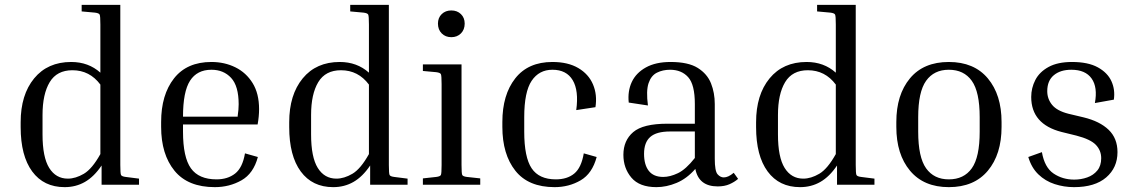

<svg xmlns="http://www.w3.org/2000/svg" viewBox="-20 -760 4677 790"><path d="M552 -25V0H398V-79Q367 -33 329.5 -11.5Q292 10 246 10Q160 10 112.5 -54.5Q65 -119 65 -237V-257Q65 -370 120.5 -437.5Q176 -505 273 -505Q344 -505 393 -461V-659Q393 -694 390 -700Q387 -706 371 -708L316 -713V-740H475V-81Q475 -46 478 -40Q481 -34 497 -32ZM155 -207Q155 -113 182.5 -69Q210 -25 259 -25Q291 -25 325 -45Q359 -65 393 -126V-412Q349 -471 278 -471Q214 -471 184.5 -422Q155 -373 155 -287Z M1041 -114Q1023 -46 973.5 -18Q924 10 864 10Q753 10 698 -57.5Q643 -125 643 -238V-258Q643 -370 696 -437.5Q749 -505 850 -505Q904 -505 948.5 -483Q993 -461 1019.5 -418Q1046 -375 1046 -311Q1046 -281 1040 -248H733V-218Q733 -113 765.5 -67.5Q798 -22 871 -22Q917 -22 947.5 -46Q978 -70 988 -129ZM850 -473Q791 -473 762 -428Q733 -383 733 -280H958V-283Q960 -296 961 -308.5Q962 -321 962 -331Q962 -406 931 -439.5Q900 -473 850 -473Z M1657 -25V0H1503V-79Q1472 -33 1434.5 -11.5Q1397 10 1351 10Q1265 10 1217.5 -54.5Q1170 -119 1170 -237V-257Q1170 -370 1225.5 -437.5Q1281 -505 1378 -505Q1449 -505 1498 -461V-659Q1498 -694 1495 -700Q1492 -706 1476 -708L1421 -713V-740H1580V-81Q1580 -46 1583 -40Q1586 -34 1602 -32ZM1260 -207Q1260 -113 1287.5 -69Q1315 -25 1364 -25Q1396 -25 1430 -45Q1464 -65 1498 -126V-412Q1454 -471 1383 -471Q1319 -471 1289.5 -422Q1260 -373 1260 -287Z M1837 -607Q1813 -607 1797.5 -622.5Q1782 -638 1782 -663Q1782 -687 1797.5 -702Q1813 -717 1837 -717Q1861 -717 1876.5 -702Q1892 -687 1892 -663Q1892 -638 1876.5 -622.5Q1861 -607 1837 -607ZM1720 -468V-495H1879V-81Q1879 -46 1882 -40Q1885 -34 1901 -32L1956 -26V0H1720V-26L1775 -32Q1791 -34 1794 -40Q1797 -46 1797 -81V-414Q1797 -449 1794 -455Q1791 -461 1775 -463Z M2253 -473Q2198 -473 2167.5 -427.5Q2137 -382 2137 -278V-218Q2137 -113 2167.5 -67.5Q2198 -22 2267 -22Q2314 -22 2343 -46Q2372 -70 2382 -129L2435 -114Q2417 -46 2369 -18Q2321 10 2262 10Q2154 10 2100.5 -57.5Q2047 -125 2047 -238V-258Q2047 -370 2100 -437.5Q2153 -505 2253 -505Q2317 -505 2359.5 -480Q2402 -455 2420 -412.5Q2438 -370 2430 -319L2351 -307Q2362 -387 2336.5 -430Q2311 -473 2253 -473Z M2933 7Q2855 7 2841 -65Q2806 -25 2764 -7.5Q2722 10 2681 10Q2611 10 2578 -29Q2545 -68 2545 -123Q2545 -182 2585.5 -216.5Q2626 -251 2726 -251H2839V-332Q2839 -412 2811.5 -442.5Q2784 -473 2737 -473Q2707 -473 2683 -461Q2659 -449 2648.5 -417.5Q2638 -386 2646 -326L2567 -338Q2562 -385 2579.5 -422.5Q2597 -460 2637.5 -482.5Q2678 -505 2739 -505Q2812 -505 2851 -480.5Q2890 -456 2905.5 -417Q2921 -378 2921 -332V-107Q2921 -56 2932.5 -43Q2944 -30 2958 -30Q2967 -30 2977 -34.5Q2987 -39 2999 -49L3017 -24Q3002 -11 2981.5 -2Q2961 7 2933 7ZM2709 -32Q2737 -32 2769.5 -47.5Q2802 -63 2839 -110V-219H2737Q2681 -219 2655.5 -196.5Q2630 -174 2630 -127Q2630 -82 2649.5 -57Q2669 -32 2709 -32Z M3578 -25V0H3424V-79Q3393 -33 3355.5 -11.5Q3318 10 3272 10Q3186 10 3138.5 -54.5Q3091 -119 3091 -237V-257Q3091 -370 3146.5 -437.5Q3202 -505 3299 -505Q3370 -505 3419 -461V-659Q3419 -694 3416 -700Q3413 -706 3397 -708L3342 -713V-740H3501V-81Q3501 -46 3504 -40Q3507 -34 3523 -32ZM3181 -207Q3181 -113 3208.5 -69Q3236 -25 3285 -25Q3317 -25 3351 -45Q3385 -65 3419 -126V-412Q3375 -471 3304 -471Q3240 -471 3210.5 -422Q3181 -373 3181 -287Z M4101 -258V-238Q4101 -125 4044.5 -57.5Q3988 10 3884 10Q3781 10 3724.5 -57.5Q3668 -125 3668 -238V-258Q3668 -370 3724 -437.5Q3780 -505 3884 -505Q3988 -505 4044.5 -437.5Q4101 -370 4101 -258ZM4011 -278Q4011 -382 3978.5 -427.5Q3946 -473 3884 -473Q3823 -473 3790.5 -427.5Q3758 -382 3758 -278V-218Q3758 -113 3790.5 -67.5Q3823 -22 3884 -22Q3946 -22 3978.5 -67.5Q4011 -113 4011 -218Z M4409 -202 4348 -217Q4223 -249 4223 -361Q4223 -398 4240 -431Q4257 -464 4294.5 -484.5Q4332 -505 4391 -505Q4457 -505 4497 -483Q4537 -461 4553 -426Q4569 -391 4563 -350L4485 -336Q4497 -401 4471.5 -437Q4446 -473 4388 -473Q4343 -473 4316 -450.5Q4289 -428 4289 -385Q4289 -353 4309 -328.5Q4329 -304 4376 -292L4439 -277Q4505 -261 4541.5 -226Q4578 -191 4578 -134Q4578 -70 4531.5 -30Q4485 10 4399 10Q4358 10 4319.5 -2.5Q4281 -15 4252.5 -42.5Q4224 -70 4211 -114L4267 -134Q4278 -71 4315 -46Q4352 -21 4400 -21Q4428 -21 4453.5 -30Q4479 -39 4495 -58.5Q4511 -78 4511 -109Q4511 -141 4489 -164Q4467 -187 4409 -202Z"/></svg>

Font: Inria Serif
Style: Regular
Weight: 400
Designer: Black Foundry Team
Foundry: Black Foundry
Version: Version 1.000; ttfautohint (v1.8.3)